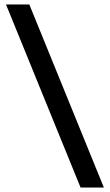

<svg xmlns="http://www.w3.org/2000/svg" viewBox="-20 -805 495 865"><path d="M7 -785H112L448 40H343Z"/></svg>

Font: Evergrow Sans 
Style: Medium
Weight: 500
Foundry: 10Web
Version: Version 1.000